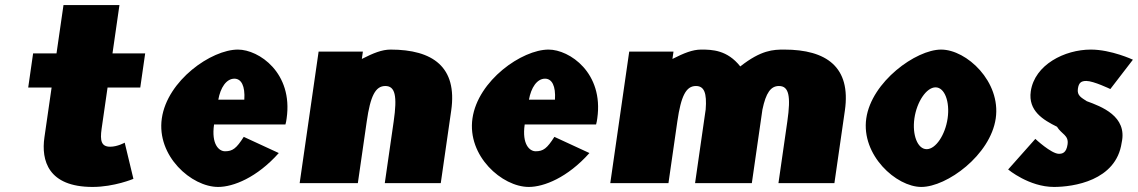

<svg xmlns="http://www.w3.org/2000/svg" viewBox="-20 -724 4498 759"><path d="M203.4 -513H110.9L91.5 -378H184L155.6 -181C142.5 -90 169.9 15 346.1 15C431.6 15 507.4 -17 507.4 -17L473 -160C473 -160 444.5 -144 415.7 -144C380.7 -144 374.8 -167 381.7 -215L405.2 -378H534.5L553.9 -513H424.7L452.2 -704H231Z M1108.4 -232C1110.5 -238 1112.1 -249 1113.1 -256C1139 -436 1003.5 -528 920.6 -528C815.4 -528 641.3 -406 619.7 -256C598.2 -107 737.2 15 842.3 15C902.4 15 995.6 -22 1082.1 -119L943.6 -183C914.3 -137 899.5 -126 869.5 -126C845.8 -126 814.8 -153 826.2 -232ZM843 -330C851.3 -377 874.5 -413 906.6 -413C934 -413 949.4 -384 945.8 -330Z M1394.6 0 1429.8 -244C1444.3 -345 1464.2 -384 1503.2 -384C1542.2 -384 1550.9 -345 1536.3 -244L1501.1 0H1722.4L1763.7 -287C1788.5 -459 1691 -528 1524 -528C1489.8 -528 1455.6 -514 1410.4 -491L1414.5 -520H1239.5L1164.6 0Z M2336.4 -232C2338.5 -238 2340.1 -249 2341.1 -256C2367 -436 2231.5 -528 2148.6 -528C2043.4 -528 1869.3 -406 1847.7 -256C1826.2 -107 1965.2 15 2070.3 15C2130.4 15 2223.6 -22 2310.1 -119L2171.6 -183C2142.3 -137 2127.5 -126 2097.5 -126C2073.8 -126 2042.8 -153 2054.2 -232ZM2071 -330C2079.3 -377 2102.5 -413 2134.6 -413C2162 -413 2177.4 -384 2173.8 -330Z M2622.5 0 2657.6 -244C2672.2 -345 2692.1 -384 2731.1 -384C2763.4 -384 2774.9 -357.2 2769.6 -290.6C2769.4 -289.4 2769.2 -288.2 2769 -287L2727.7 0H2952.1L2993.4 -287C2993.6 -288.2 2993.8 -289.4 2993.9 -290.6C3007.8 -357.2 3027 -384 3059.3 -384C3098.4 -384 3107 -345 3092.4 -244L3057.3 0H3278.5L3319.9 -287C3344.7 -459 3247.1 -528 3080.1 -528C3037.3 -528 2989.3 -526.7 2906.4 -461.4C2854.8 -526.7 2794.7 -528 2751.8 -528C2717.7 -528 2683.5 -514 2638.2 -491L2642.4 -520H2467.4L2392.5 0Z M3594.8 -256.3C3604.2 -321.5 3642.3 -378.7 3678.4 -378.7C3714.5 -378.7 3735.5 -321.5 3726.1 -256.3C3716.7 -191 3679.3 -134.3 3643.2 -134.3C3607.1 -134.3 3585.4 -191 3594.8 -256.3ZM3404.5 -256C3383.6 -111 3522.9 15 3622.1 15C3723.2 15 3895.4 -111 3916.3 -256C3937.2 -401 3801.4 -528 3700.3 -528C3601.1 -528 3425.3 -401 3404.5 -256Z M4292.3 -528C4188.3 -528 4070 -468 4054.8 -363C4043.7 -286 4103.6 -250 4158.4 -223C4176.5 -193 4205.6 -190 4200.2 -153C4195.3 -119 4179.1 -116 4165.9 -116C4135.9 -116 4072.8 -175 4072.8 -175L3965.3 -54C3965.3 -54 4047.9 15 4146.5 15C4222 15 4392.3 -9 4414.1 -160C4437.6 -265 4333.1 -303 4276.1 -324C4254.9 -338 4237.1 -346 4241 -373C4244.4 -397 4253.9 -404 4274.4 -404C4302.9 -404 4369.3 -372 4369.3 -372L4458.5 -488C4458.5 -488 4373 -528 4292.3 -528Z"/></svg>

Font: Blink
Style: WideObl
Weight: 400
Designer: Mew Too
Foundry: Cannot Into Space Fonts
Version: Version 001.000